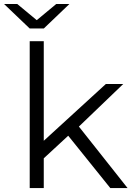

<svg xmlns="http://www.w3.org/2000/svg" viewBox="-51 -950 668 970"><path d="M155.2 -136.4 156.9 -226.7 483.6 -525.5H571.5L340.3 -303.6L299.9 -270.1ZM99.1 0V-742H170.1V0ZM506.2 0 286.8 -272.8 333.4 -328.5 593.4 0ZM98.8 -806.3 -30.6 -929.9H36.1L162.6 -824.9H106.7L233.2 -929.9H299.8L170.5 -806.3Z"/></svg>

Font: Montserrat Alternates Thin
Style: Regular
Weight: 100
Designer: Julieta Ulanovsky
Foundry: Julieta Ulanovsky
Version: Version 9.000